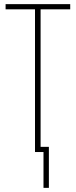

<svg xmlns="http://www.w3.org/2000/svg" viewBox="-20 -734 367 927"><path d="M190 0H149V-689H7V-714H319V-689H176V-25H216V173H190Z"/></svg>

Font: Noto Sans Display Thin Cond
Style: Regular
Weight: 250
Width: 3
Designer: Monotype Design team
Foundry: Monotype Imaging Inc.
Version: Version 1.000